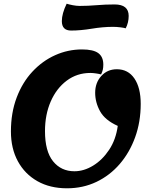

<svg xmlns="http://www.w3.org/2000/svg" viewBox="-20 -992 802 1037"><path d="M342 25Q250 25 182 -13.5Q114 -52 76.5 -121Q39 -190 39 -282Q39 -383 70 -465Q101 -547 155 -605Q209 -663 278 -694Q347 -725 423 -725Q484 -725 511 -705Q538 -685 538 -643Q538 -628 535.5 -616.5Q533 -605 526 -590Q515 -593 498 -595.5Q481 -598 468 -598Q396 -598 340.5 -556.5Q285 -515 254 -444Q223 -373 223 -284Q223 -175 266.5 -121Q310 -67 382 -67Q433 -67 483 -97.5Q533 -128 569.5 -183Q606 -238 616 -312Q547 -343 520.5 -391Q494 -439 494 -491Q494 -545 527 -581.5Q560 -618 611 -618Q672 -618 706 -568Q740 -518 740 -431Q740 -334 710 -251Q680 -168 626.5 -106Q573 -44 500.5 -9.5Q428 25 342 25ZM364 -827Q314 -827 314 -878Q314 -918 340 -972Q352 -968 372.5 -964Q393 -960 410 -960Q455 -960 502 -964Q549 -968 599 -968Q675 -968 675 -906Q675 -870 659 -839Q650 -842 629.5 -844.5Q609 -847 590 -847Q536 -847 475.5 -837Q415 -827 364 -827Z"/></svg>

Font: Lemonada SemiBold
Style: Regular
Weight: 600
Designer: Mohamed Gaber (Arabic), Eduardo Tunni (Latin)
Foundry: Kief Type Foundry
Version: Version 4.005; ttfautohint (v1.8.3)